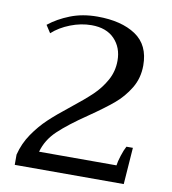

<svg xmlns="http://www.w3.org/2000/svg" viewBox="-80 -780 762 850"><g transform="rotate(10 301.0 -355.0)"><path d="M43 -46Q56 -98 85.5 -141Q115 -184 150.5 -217.5Q186 -251 242 -295Q299 -340 332.5 -372Q366 -404 388.5 -444.5Q411 -485 411 -533Q411 -592 374.5 -630Q338 -668 271 -668Q224 -668 176.5 -649.5Q129 -631 96 -601L74 -635Q114 -667 168.5 -688.5Q223 -710 290 -710Q398 -710 462.5 -667Q527 -624 527 -532Q527 -475 499.5 -429.5Q472 -384 432 -350.5Q392 -317 325 -271Q244 -216 199 -173.5Q154 -131 139 -76H487Q489 -93 498 -121Q507 -149 516 -165H545L533 0H43Z"/></g></svg>

Font: Trirong Medium
Style: Regular
Weight: 500
Designer: Katatrad Team
Foundry: CadsonDemak
Version: Version 1.001